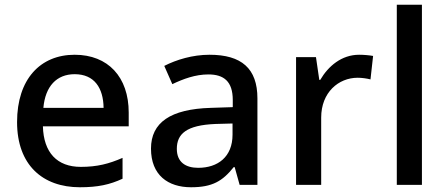

<svg xmlns="http://www.w3.org/2000/svg" viewBox="-20 -780 1883 810"><path d="M295 -549C150 -549 52 -446 52 -265C52 -84 160 10 317 10C393 10 443 -1 497 -26V-114C440 -89 390 -76 321 -76C221 -76 164 -136 161 -247H523V-305C523 -455 436 -549 295 -549ZM295 -467C378 -467 416 -409 417 -325H163C171 -416 219 -467 295 -467Z M864 -549C792 -549 724 -528 673 -502L707 -425C753 -447 804 -466 859 -466C924 -466 962 -437 962 -358V-328L870 -325C699 -320 617 -263 617 -153C617 -41 689 10 786 10C876 10 919 -16 966 -75H970L991 0H1066V-365C1066 -491 999 -549 864 -549ZM889 -257 961 -259V-212C961 -118 899 -72 816 -72C763 -72 726 -96 726 -152C726 -215 766 -252 889 -257Z M1495 -549C1421 -549 1365 -501 1331 -443H1327L1313 -539H1229V0H1335V-284C1335 -390 1408 -452 1489 -452C1506 -452 1528 -449 1543 -445L1554 -544C1538 -547 1514 -549 1495 -549Z M1760 0V-760H1654V0Z"/></svg>

Font: Noto Sans Hanifi Rohingya Medium
Style: Regular
Weight: 500
Designer: Monotype Design Team and DaltonMaag
Foundry: Google LLC
Version: Version 2.102